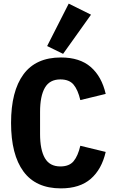

<svg xmlns="http://www.w3.org/2000/svg" viewBox="-20 -1027 640 1059"><path d="M41 -349Q41 -524 109.5 -617Q178 -710 316 -710Q420 -710 480.5 -657.5Q541 -605 563 -509L423 -475Q410 -531 386 -560Q362 -589 313 -589Q254 -589 227.5 -543Q201 -497 201 -410V-288Q201 -201 227.5 -155Q254 -109 313 -109Q362 -109 386 -138Q410 -167 423 -223L563 -189Q541 -93 480.5 -40.5Q420 12 316 12Q178 12 109.5 -81Q41 -174 41 -349ZM328 -730 240 -773 359 -1007 482 -946Z"/></svg>

Font: iA Writer Mono V
Style: Regular
Weight: 400
Designer: Mike Abbink, Paul van der Laan, Pieter van Rosmalen
Foundry: Bold Monday
Version: Version 2.000